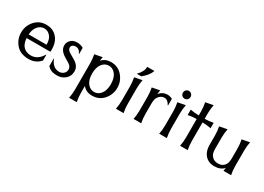

<svg xmlns="http://www.w3.org/2000/svg" viewBox="-11 -1655 3797 2762"><g transform="rotate(30 1887.5 -273.5)"><path d="M523.9 -171.9V-76.7Q450.7 9.8 331.5 9.8Q191.9 9.8 119.1 -76.7Q48.8 -160.6 48.8 -268.6Q48.8 -377.9 119.1 -460.4Q193.4 -546.9 311.5 -546.9Q437.5 -546.9 506.8 -449.7Q554.7 -382.8 554.7 -268.6L551.8 -237.8H157.2Q164.6 -152.8 199.2 -110.4Q247.6 -50.8 334 -50.8Q447.8 -50.8 519 -171.9ZM157.2 -298.3H454.1Q454.1 -382.8 421.4 -426.8Q377 -486.3 311.5 -486.3Q244.1 -486.3 199.2 -426.8Q162.6 -377.9 157.2 -298.3Z M642.6 -179.7H647.5Q662.1 -134.8 693.4 -99.6Q736.3 -50.8 804.7 -50.8Q851.6 -50.8 884.3 -85.4Q907.2 -109.9 907.2 -147Q907.2 -196.3 856.9 -227.1L778.3 -274.9Q678.7 -335.4 678.7 -418.9Q678.7 -478 727.1 -517.6Q762.7 -546.9 823.2 -546.9Q880.4 -546.9 926.8 -519V-416.5H921.9Q918.9 -427.7 906.7 -445.8Q879.4 -486.3 831.5 -486.3Q805.2 -486.3 786.1 -473.6Q763.2 -458.5 763.2 -430.7Q763.2 -391.1 811.5 -362.8L902.8 -309.1Q994.6 -254.9 994.6 -166.5Q994.6 -85.4 936.5 -36.6Q881.3 9.8 807.6 9.8Q735.4 9.3 700.2 -8.3Q669.9 -23.4 642.6 -52.2Z M1496.6 -426.8Q1452.1 -486.3 1384.3 -486.3Q1316.4 -486.3 1272 -426.8Q1229 -369.1 1229 -268.6Q1229 -168 1272 -110.4Q1316.4 -50.8 1384.3 -50.8Q1452.1 -50.8 1496.6 -110.4Q1539.6 -168 1539.6 -268.6Q1539.6 -369.1 1496.6 -426.8ZM1116.7 -522.5 1243.7 -546.9Q1237.3 -514.6 1233.4 -481.9Q1292 -546.9 1384.3 -546.9Q1503.9 -546.9 1576.7 -460.4Q1647 -377 1647 -268.6Q1646.5 -159.2 1576.7 -76.7Q1503.4 9.8 1384.3 9.8Q1284.2 9.8 1229 -60.5V53.7Q1229 127 1243.7 200.2H1116.7Q1131.3 127 1131.3 53.7V-376Q1131.3 -449.2 1116.7 -522.5Z M1985.8 -747.1V-742.2Q1952.6 -656.7 1860.8 -585.9H1791V-590.8Q1867.7 -667 1867.7 -747.1ZM1778.8 0Q1793.5 -73.2 1793.5 -146.5V-376Q1793.5 -449.2 1778.8 -522.5L1905.8 -546.9Q1891.1 -473.6 1891.1 -400.4V-146.5Q1891.1 -73.2 1905.8 0Z M2071.8 0Q2086.4 -73.2 2086.4 -146.5V-376Q2086.4 -449.2 2071.8 -522.5L2198.7 -546.9Q2192.4 -514.6 2188.5 -481.9Q2243.7 -546.9 2320.3 -546.9Q2362.8 -546.9 2404.8 -525.9V-414.6H2399.9Q2361.8 -486.3 2307.1 -486.3Q2244.6 -486.3 2205.6 -424.3Q2184.1 -390.1 2184.1 -317.4V-146.5Q2184.1 -73.2 2198.7 0Z M2497.6 0Q2512.2 -73.2 2512.2 -146.5V-376Q2512.2 -449.2 2497.6 -522.5L2624.5 -546.9Q2609.9 -473.6 2609.9 -400.4V-146.5Q2609.9 -73.2 2624.5 0ZM2516.1 -637Q2497.6 -655.8 2497.6 -682.6Q2497.6 -709.5 2516.1 -728.3Q2534.7 -747.1 2561 -747.1Q2587.4 -747.1 2606 -728.3Q2624.5 -709.5 2624.5 -682.6Q2624.5 -655.8 2606 -637Q2587.4 -618.2 2561 -618.2Q2534.7 -618.2 2516.1 -637Z M2844.2 0Q2858.9 -73.2 2858.9 -146.5V-452.1Q2789.6 -452.1 2717.3 -437.5V-527.3Q2788.6 -512.7 2858.9 -512.7V-576.2Q2858.9 -649.4 2844.2 -722.7L2971.2 -747.1Q2956.5 -673.8 2956.5 -600.6V-512.7Q3024.9 -512.7 3098.1 -527.3V-437.5Q3024.9 -452.1 2956.5 -452.1V-146.5Q2956.5 -73.2 2971.2 0Z M3691.9 0H3564.9Q3570.3 -26.9 3573.7 -53.2Q3518.6 9.8 3414.1 9.8Q3308.1 9.8 3249.5 -68.8Q3205.6 -128.4 3205.6 -219.7V-376Q3205.6 -449.2 3190.9 -522.5L3317.9 -546.9Q3303.2 -473.6 3303.2 -400.4V-219.7Q3303.2 -145.5 3324.7 -112.8Q3365.7 -50.8 3441.4 -50.8Q3520 -50.8 3558.1 -112.8Q3579.6 -147.9 3579.6 -219.7V-376Q3579.6 -449.2 3564.9 -522.5L3691.9 -546.9Q3677.2 -473.6 3677.2 -400.4V-146.5Q3677.2 -68.8 3691.9 0Z"/></g></svg>

Font: Classica
Style: Book
Weight: 400
Version: Version 1.001